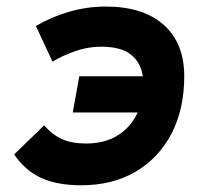

<svg xmlns="http://www.w3.org/2000/svg" viewBox="-20 -547 626 577"><path d="M224.6 9.8Q151.9 9.8 103.8 -12.2Q55.7 -34.2 22.5 -83L112.8 -170.4Q136.7 -142.1 166.5 -128.9Q196.3 -115.7 238.3 -115.7Q294.9 -115.7 334.5 -140.6Q374 -165.5 393.6 -209H198.7L218.3 -317.9H409.2Q403.3 -358.9 373.5 -382.8Q343.8 -406.7 283.7 -406.7Q245.1 -406.7 207 -393.6Q168.9 -380.4 137.7 -361.8L87.9 -468.8Q132.8 -495.6 187 -511.5Q241.2 -527.3 297.9 -527.3Q410.2 -527.3 471.9 -472.4Q533.7 -417.5 533.7 -317.9Q533.7 -219.2 495.4 -145.5Q457 -71.8 387.5 -31Q317.9 9.8 224.6 9.8Z"/></svg>

Font: Cascadia Code PL
Style: Bold Italic
Weight: 700
Italic angle: -10°
Monospace: yes
Designer: Aaron Bell
Foundry: Saja Typeworks
Version: Version 2404.023; ttfautohint (v1.8.4)